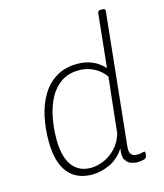

<svg xmlns="http://www.w3.org/2000/svg" viewBox="-113 -837 791 928"><g transform="rotate(-15 282.5 -372.5)"><path d="M235 7Q181 7 144.5 -17Q108 -41 89.5 -88Q71 -135 71 -203Q71 -269 84 -327.5Q97 -386 125 -431.5Q153 -477 197 -503Q241 -529 302 -529Q341 -529 374.5 -515Q408 -501 435 -472L463 -740Q464 -746 467.5 -749Q471 -752 480 -752H484Q493 -752 497.5 -749Q502 -746 501 -740L432 -80Q429 -51 439 -40.5Q449 -30 470 -30Q484 -30 491.5 -32.5Q499 -35 504 -35Q507 -35 508 -33Q509 -31 509 -28Q509 -24 508 -18.5Q507 -13 505.5 -9Q504 -5 502 -3Q499 0 491.5 2Q484 4 475 5Q466 6 459 6Q447 6 429.5 0.5Q412 -5 401 -23.5Q390 -42 397 -80Q364 -31 319.5 -12Q275 7 235 7ZM236 -26Q267 -26 300.5 -40Q334 -54 361 -82.5Q388 -111 401 -153L424 -367Q426 -383 428 -399Q430 -415 431 -431Q415 -453 394.5 -467.5Q374 -482 350.5 -489.5Q327 -497 301 -497Q249 -497 212.5 -472.5Q176 -448 153.5 -406.5Q131 -365 120.5 -312Q110 -259 110 -202Q110 -116 142.5 -71Q175 -26 236 -26Z"/></g></svg>

Font: Asap Thin
Style: Italic
Weight: 250
Italic angle: -6°
Designer: Pablo Cosgaya
Foundry: Omnibus-Type
Version: Version 3.001